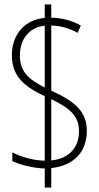

<svg xmlns="http://www.w3.org/2000/svg" viewBox="-20 -780 441 858"><path d="M180 -27V58H209V-29C313 -40 368 -104 368 -195C368 -280 317 -326 209 -375V-666C253 -665 291 -653 327 -633L341 -666C302 -688 258 -700 209 -701V-760H180V-700C94 -693 33 -629 33 -533C33 -440 87 -394 180 -350V-62C131 -62 71 -80 35 -99V-60C69 -44 125 -29 180 -27ZM180 -665V-389C109 -425 69 -458 69 -532C69 -611 116 -659 180 -665ZM209 -63V-337C295 -295 333 -261 333 -193C333 -116 283 -70 209 -63Z"/></svg>

Font: Noto Sans Devanagari UI ExtraCondensed ExtraLight
Style: Regular
Weight: 200
Width: 2
Designer: Jelle Bosma - Monotype Design Team
Foundry: Monotype Imaging Inc.
Version: Version 2.004